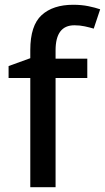

<svg xmlns="http://www.w3.org/2000/svg" viewBox="-20 -785 440 805"><path d="M346 -458H213V0H107V-458H16V-508L107 -541V-575Q107 -678 154.5 -721.5Q202 -765 287 -765Q322 -765 351 -759Q380 -753 400 -746L373 -665Q356 -670 335.5 -674.5Q315 -679 292 -679Q213 -679 213 -574V-539H346Z"/></svg>

Font: Noto Sans Telugu Medium
Style: Regular
Weight: 500
Designer: Jelle Bosma - Monotype Design Team
Foundry: Monotype Imaging Inc.
Version: Version 2.005; ttfautohint (v1.8.4.7-5d5b)